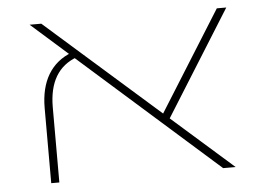

<svg xmlns="http://www.w3.org/2000/svg" viewBox="-45 -622 926 679"><g transform="rotate(-5 418.5 -282.5)"><path d="M720.7 0 83 -564.9H124.5L765.1 0ZM110.4 0V-266.6Q110.4 -337.9 138.9 -385.5Q167.5 -433.1 222.7 -454.1L240.2 -436.5Q139.2 -400.4 139.2 -266.6V0ZM539.6 -178.7 518.1 -198.2 747.6 -564.9H781.2Z"/></g></svg>

Font: Heebo Thin
Style: Regular
Weight: 250
Designer: Oded Ezer
Foundry: Ezer Type House
Version: Version 3.100